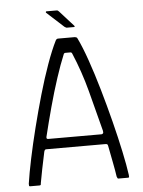

<svg xmlns="http://www.w3.org/2000/svg" viewBox="-56 -848 665 893"><g transform="rotate(-5 277.0 -402.0)"><path d="M49 0Q44 0 43.5 -2.5Q43 -5 43 -12Q50 -60 64 -127Q78 -194 97 -269.5Q116 -345 137.5 -420Q159 -495 182 -559Q205 -623 226 -665Q228 -669 231 -671Q234 -673 237 -673H316Q320 -672 323 -671Q326 -670 328 -665Q348 -624 370.5 -559.5Q393 -495 415 -419Q437 -343 456.5 -266Q476 -189 490 -123Q504 -57 510 -13Q511 -5 510.5 -2.5Q510 0 505 0H461Q458 0 456.5 -2Q455 -4 453 -10Q449 -38 441.5 -76Q434 -114 426 -156Q425 -162 422 -163.5Q419 -165 413 -165H139Q134 -165 132 -163Q130 -161 128 -155Q119 -114 111.5 -76Q104 -38 99 -10Q99 -4 97.5 -2Q96 0 92 0ZM151 -212H400Q404 -212 407 -215.5Q410 -219 408 -228Q384 -322 359 -416.5Q334 -511 297 -598Q295 -604 288 -604H266Q259 -604 257 -597Q239 -554 218.5 -491.5Q198 -429 179 -359Q160 -289 144 -223Q143 -220 144 -216Q145 -212 151 -212ZM283 -720Q280 -720 278 -721.5Q276 -723 272 -725L192 -798Q191 -800 192 -802Q193 -804 194 -804H242Q246 -804 248 -802.5Q250 -801 253 -798L317 -727Q320 -724 319.5 -722Q319 -720 315 -720Z"/></g></svg>

Font: Glory Thin Light
Style: Regular
Weight: 300
Version: Version 1.011